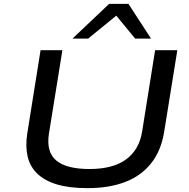

<svg xmlns="http://www.w3.org/2000/svg" viewBox="-20 -965 981 994"><path d="M433 9Q338 9 274 -10.5Q210 -30 172.5 -66.5Q135 -103 123 -155Q111 -207 121 -273L190 -705H303L233 -271Q219 -177 272 -133.5Q325 -90 443 -90Q565 -90 633 -140Q701 -190 716 -285L783 -705H898L830 -283Q814 -184 762 -119Q710 -54 627 -22.5Q544 9 433 9ZM355 -765 545 -945H645L762 -765H680L582 -884L436 -765Z"/></svg>

Font: Nunito Sans 7pt Expanded Medium
Style: Italic
Weight: 500
Width: 7
Italic angle: -9°
Designer: Vernon Adams
Foundry: Vernon Adams
Version: Version 3.101;gftools[0.9.27]